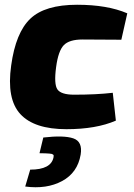

<svg xmlns="http://www.w3.org/2000/svg" viewBox="-20 -531 563 807"><path d="M454 -141 467 -24Q384 12 259 12Q124 12 65.5 -51.5Q7 -115 27 -256Q46 -394 107.5 -452.5Q169 -511 304 -511Q431 -511 515 -475L490 -364L327 -365Q271 -365 248 -341Q225 -317 216 -250Q206 -177 221.5 -155Q237 -133 292 -133Q385 -133 454 -141ZM146 113 162 47Q248 37 288 50.5Q328 64 319 119Q306 195 241 230Q176 265 86 253L107 182Q195 182 205 130Q205 127 205.5 124Q206 121 203.5 119Q201 117 198 116Q195 115 187.5 114.5Q180 114 170.5 113.5Q161 113 146 113Z"/></svg>

Font: Exo 2.0 Extra Bold
Style: Italic
Weight: 800
Italic angle: -8°
Designer: Natanael Gama
Version: Version 1.001;PS 001.001;hotconv 1.0.70;makeotf.lib2.5.58329